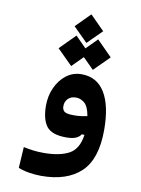

<svg xmlns="http://www.w3.org/2000/svg" viewBox="-100 -759 785 1066"><g transform="rotate(10 293.0 -226.0)"><path d="M208 239.3Q173.3 239.3 138.4 233.4Q103.5 227.5 78.1 216.8L85.4 98.6Q114.3 104.5 140.4 107.9Q166.5 111.3 199.2 111.3Q288.1 111.3 341.1 83.3Q394 55.2 405.3 -26.9H389.6Q381.3 -12.2 361.8 -3.7Q342.3 4.9 307.1 4.9Q225.6 4.9 196 -34.2Q166.5 -73.2 166.5 -149.9Q166.5 -204.1 187.5 -251Q208.5 -297.9 245.8 -326.7Q283.2 -355.5 332 -355.5Q418.5 -355.5 463.4 -282.2Q508.3 -209 508.3 -71.8Q508.3 92.3 430.4 165.8Q352.5 239.3 208 239.3ZM403.3 -131.8Q394 -185.5 371.6 -204.1Q349.1 -222.7 324.7 -222.7Q294.9 -222.7 278.6 -205.8Q262.2 -189 262.2 -163.1Q262.2 -143.6 274.4 -133.5Q286.6 -123.5 328.6 -123.5Q349.1 -123.5 366.7 -125.7Q384.3 -127.9 403.3 -131.8ZM388.2 -390.1 327.1 -451.2 266.1 -390.1 180.2 -475.6 266.1 -562 327.1 -500.5 388.2 -562 474.1 -475.6ZM327.1 -531.2 246.6 -611.3 327.1 -692.4 407.7 -611.3Z"/></g></svg>

Font: Cascadia Code PL
Style: Bold
Weight: 700
Monospace: yes
Designer: Aaron Bell
Foundry: Saja Typeworks
Version: Version 2404.023; ttfautohint (v1.8.4)